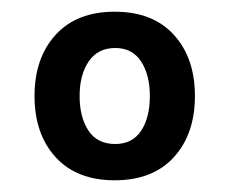

<svg xmlns="http://www.w3.org/2000/svg" viewBox="-20 -728 392 328"><path d="M39 -564Q39 -629 75 -668.5Q111 -708 176 -708Q241 -708 277 -668.5Q313 -629 313 -564Q313 -499 277 -459.5Q241 -420 176 -420Q111 -420 75 -459.5Q39 -499 39 -564ZM236 -564Q236 -600 221 -623Q206 -646 177 -646Q147 -646 131.5 -623Q116 -600 116 -564Q116 -528 131 -505Q146 -482 177 -482Q206 -482 221 -504.5Q236 -527 236 -564Z"/></svg>

Font: Amiko SemiBold
Style: Regular
Weight: 600
Designer: Pablo Impallari, Rodrigo Fuenzalida, Andres Torresi
Foundry: Impallari Type
Version: Version 1.001; ttfautohint (v1.3)